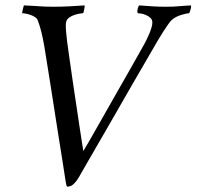

<svg xmlns="http://www.w3.org/2000/svg" viewBox="-20 -690 729 712"><path d="M177 -665Q161 -665 148 -665.5Q135 -666 123 -667Q111 -668 98 -668.5Q85 -669 69 -670Q68 -669 67 -664.5Q66 -660 64.5 -655Q63 -650 62.5 -645.5Q62 -641 63 -641Q67 -641 75.5 -639.5Q84 -638 92.5 -635Q101 -632 108.5 -627.5Q116 -623 119 -617Q127 -597 133 -573Q139 -549 144 -520Q152 -471 159 -427Q166 -383 172.5 -342Q179 -301 185 -261.5Q191 -222 197.5 -182Q204 -142 210.5 -100.5Q217 -59 224 -14Q225 -11 226 -4.5Q227 2 230 2Q235 2 240 0.5Q245 -1 250 -5Q255 -9 260.5 -15.5Q266 -22 272 -32Q285 -54 306.5 -92Q328 -130 354.5 -175Q381 -220 409 -269.5Q437 -319 463.5 -364.5Q490 -410 512.5 -449Q535 -488 549 -512Q557 -526 566.5 -542Q576 -558 585 -572Q594 -586 602 -597.5Q610 -609 615 -614Q623 -622 633 -627Q643 -632 653 -635Q663 -638 670.5 -639.5Q678 -641 681 -641Q682 -641 683.5 -645Q685 -649 686.5 -654Q688 -659 688.5 -663.5Q689 -668 688 -670Q674 -669 664 -668.5Q654 -668 644 -667Q634 -666 623 -665.5Q612 -665 595 -665Q569 -665 545.5 -666.5Q522 -668 496 -670Q494 -668 492.5 -663.5Q491 -659 490 -654.5Q489 -650 489.5 -646Q490 -642 491 -641Q495 -641 504 -639.5Q513 -638 522 -634Q531 -630 538 -623.5Q545 -617 545 -606Q545 -599 542 -588.5Q539 -578 534.5 -567Q530 -556 525 -546Q520 -536 517 -530Q517 -530 500.5 -500.5Q484 -471 459 -427Q434 -383 404.5 -331.5Q375 -280 350 -235.5Q325 -191 307.5 -161Q290 -131 289 -130Q289 -131 285 -155Q281 -179 275.5 -216.5Q270 -254 263 -300Q256 -346 249.5 -390.5Q243 -435 237.5 -474Q232 -513 229 -535Q227 -554 225.5 -568.5Q224 -583 224 -593Q224 -604 225 -607Q227 -618 236 -624.5Q245 -631 255.5 -634.5Q266 -638 275 -639.5Q284 -641 287 -641Q289 -641 290 -645Q291 -649 292 -653.5Q293 -658 293.5 -663Q294 -668 294 -670Q265 -668 236.5 -666.5Q208 -665 177 -665Z"/></svg>

Font: Vermiglione
Style: Italic
Weight: 400
Italic angle: -11°
Version: Version 1.105